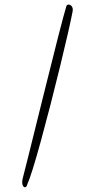

<svg xmlns="http://www.w3.org/2000/svg" viewBox="-20 -785 408 832"><path d="M166 -362.8Q84 -31.2 79.1 -14.6Q76.2 -3.9 76.2 4.4Q76.2 14.2 79.6 20.3Q83 26.4 87.9 26.4Q95.2 26.4 97.7 15.1Q116.7 -26.4 157.7 -176.3Q198.7 -326.2 239.5 -493.7Q280.3 -661.1 294.4 -733.9L295.4 -742.2Q295.4 -752.4 290 -758.8Q284.7 -765.1 277.3 -765.1Q270 -765.1 267.6 -758.3Q247.6 -692.9 166 -362.8Z"/></svg>

Font: Amatica SC
Style: Bold
Weight: 400
Designer: Vernon Adams, Ben Nathan
Foundry: newtypography
Version: Version 2.000